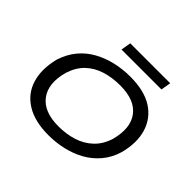

<svg xmlns="http://www.w3.org/2000/svg" viewBox="-198 -1136 1397 1397"><g transform="rotate(45 500.5 -438.0)"><path d="M457 9Q316 9 227.5 -46Q139 -101 109.5 -199Q80 -297 112 -424Q137 -501 183 -556Q229 -611 291.5 -645.5Q354 -680 426.5 -697Q499 -714 579 -714Q722 -714 808.5 -659Q895 -604 925 -506Q955 -408 922 -282Q899 -205 852 -149.5Q805 -94 743 -59.5Q681 -25 608 -8Q535 9 457 9ZM463 -88Q545 -88 614 -110Q683 -132 734 -180Q785 -228 809 -306Q847 -451 784 -534Q721 -617 572 -617Q490 -617 420.5 -595.5Q351 -574 301 -526.5Q251 -479 226 -400Q187 -256 250.5 -172Q314 -88 463 -88ZM393 -808 406 -885H817L804 -808Z"/></g></svg>

Font: Nunito Sans 7pt Expanded Medium
Style: Italic
Weight: 500
Width: 7
Italic angle: -9°
Designer: Vernon Adams
Foundry: Vernon Adams
Version: Version 3.101;gftools[0.9.27]